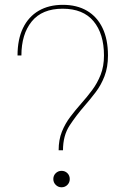

<svg xmlns="http://www.w3.org/2000/svg" viewBox="-20 -763 576 794"><path d="M222.5 -141.5Q222.5 -185 236 -218.5Q249.5 -252 270.8 -280Q292 -308 315.5 -334.5Q339.5 -361.5 361 -390.2Q382.5 -419 396.2 -453.8Q410 -488.5 410 -533.5Q410 -623 367 -675Q324 -727 239 -727Q154 -727 111.2 -674.2Q68.5 -621.5 68.5 -533.5H52.5Q52.5 -600.5 75.2 -647.2Q98 -694 140 -718.5Q182 -743 240 -743Q298 -743 339.8 -718.5Q381.5 -694 404 -647.2Q426.5 -600.5 426.5 -533.5Q426.5 -485 412.2 -448Q398 -411 375.5 -381.5Q353 -352 329 -324.5Q295.5 -286 268 -244.2Q240.5 -202.5 240.5 -141.5ZM234.5 11.5Q220.5 11.5 210.5 1.5Q200.5 -8.5 200.5 -22.5Q200.5 -37 210.5 -46.8Q220.5 -56.5 234.5 -56.5Q249 -56.5 258.8 -46.8Q268.5 -37 268.5 -22.5Q268.5 -8.5 258.8 1.5Q249 11.5 234.5 11.5Z"/></svg>

Font: Epilogue Thin
Style: Regular
Weight: 250
Designer: Tyler Finck
Foundry: Etcetera Type Co
Version: Version 2.111